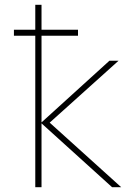

<svg xmlns="http://www.w3.org/2000/svg" viewBox="-20 -780 570 800"><path d="M127 0V-631H38V-656H127V-760H153V-656H305V-631H153V-270L436 -527H474L187 -269L485 0H447L153 -266V0Z"/></svg>

Font: Noto Sans Mono Condensed Thin
Style: Regular
Weight: 100
Width: 3
Designer: Monotype Design Team
Foundry: Monotype Imaging Inc.
Version: Version 2.014; ttfautohint (v1.8.4.7-5d5b)